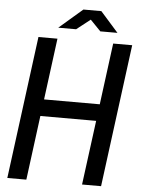

<svg xmlns="http://www.w3.org/2000/svg" viewBox="-62 -998 771 1046"><g transform="rotate(5 323.5 -475.0)"><path d="M528.8 -779.8H632.8L530.8 0H426.8L473.1 -352.1H168L122.1 0H18.1L120.1 -779.8H224.1L180.2 -443.8H484.9ZM546.9 -839.8H453.1L396 -898.9L320.8 -839.8H223.1L351.1 -950.2H449.2Z"/></g></svg>

Font: Cooper Hewitt
Style: Medium Italic
Weight: 708
Designer: Village Type and Design LLC
Foundry: Cooper Hewitt Smithsonian Design Museum
Version: 1.000